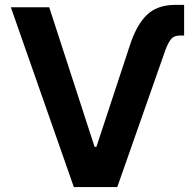

<svg xmlns="http://www.w3.org/2000/svg" viewBox="-20 -757 789 777"><path d="M503.9 -568.4Q530.8 -653.8 573.2 -695.6Q615.7 -737.3 689.5 -737.3H725.1V-613.3H709Q683.6 -613.3 671.4 -597.7Q659.2 -582 648.4 -551.8L454.6 0H278.8L23.9 -727.5H179.2L362.8 -162.6H370.1Z"/></svg>

Font: Inter
Style: 650
Weight: 650
Designer: Rasmus Andersson
Foundry: rsms
Version: Version 4.001;git-66647c0bb